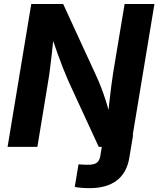

<svg xmlns="http://www.w3.org/2000/svg" viewBox="-20 -748 807 978"><path d="M360.8 204.1 379.9 88.9Q390.1 89.8 402.6 90.6Q415 91.3 426.3 91.3Q459 91.3 472.9 81.1Q486.8 70.8 490.7 47.4L508.8 -61.5H658.2L638.7 55.7Q626 132.3 574.7 171.4Q523.4 210.4 436.5 210.4Q413.6 210.4 394 208.7Q374.5 207 360.8 204.1ZM18.6 0 139.2 -727.5H301.8L471.7 -358.4Q482.9 -334 495.4 -302Q507.8 -270 520.3 -230.7Q532.7 -191.4 543.9 -144.5L527.8 -135.7Q531.2 -174.8 536.1 -219.7Q541 -264.6 546.4 -306.4Q551.8 -348.1 556.2 -376L614.7 -727.5H766.6L646 0H482.9L328.6 -334.5Q314 -367.7 300.3 -402.6Q286.6 -437.5 271.2 -480.7Q255.9 -523.9 236.3 -581.5L255.9 -585.4Q250.5 -530.8 244.9 -482.7Q239.3 -434.6 234.6 -396.7Q230 -358.9 225.6 -335L170.4 0Z"/></svg>

Font: Inter 18pt
Style: Bold Italic
Weight: 700
Italic angle: -9.3988°
Designer: Rasmus Andersson
Foundry: rsms
Version: Version 4.001;git-66647c0bb